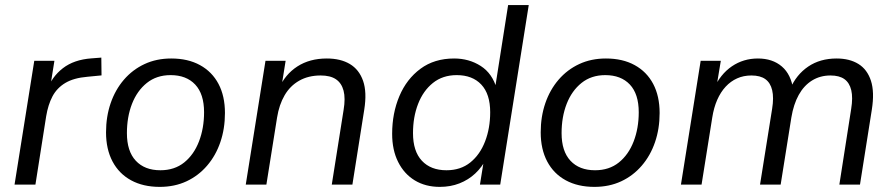

<svg xmlns="http://www.w3.org/2000/svg" viewBox="-20 -725 3511 754"><path d="M37.1 0 114.6 -486.3H193.7L175.2 -370.5H164.7Q183.2 -423.3 226.9 -457.1Q270.6 -490.8 339.2 -495.8L377.9 -498.8L378.7 -428.9L323.1 -423.5Q269.6 -419 236.6 -399.3Q203.6 -379.6 186.1 -346.6Q168.7 -313.6 161.2 -267.8L119.1 0Z M607.3 8.9Q542.2 8.9 494.7 -17Q447.2 -42.9 421.8 -91.1Q396.4 -139.2 396.4 -205.2Q396.4 -266.9 414.5 -319.7Q432.6 -372.4 466.6 -412Q500.7 -451.6 547.6 -473.4Q594.5 -495.3 652.5 -495.3Q718.2 -495.3 765.4 -469.3Q812.7 -443.4 838.1 -395.5Q863.4 -347.6 863.4 -281.2Q863.4 -219.4 845.3 -166.7Q827.3 -114 793.2 -74.4Q759.2 -34.8 712.3 -12.9Q665.4 8.9 607.3 8.9ZM609.8 -56.4Q665.3 -56.4 703.5 -87.1Q741.6 -117.9 761.5 -169.8Q781.4 -221.7 781.4 -284.1Q781.4 -355.8 746.6 -392.9Q711.7 -430 650 -430Q595 -430 556.6 -399.2Q518.3 -368.4 498.3 -317Q478.4 -265.7 478.4 -202.2Q478.4 -131 513.3 -93.7Q548.1 -56.4 609.8 -56.4Z M945.1 0 1022.6 -486.3H1101.7L1084.1 -376.2H1074.5Q1099.5 -432.9 1147.8 -464.1Q1196.2 -495.3 1263.4 -495.3Q1317.4 -495.3 1353.9 -473.6Q1390.4 -451.8 1405.9 -407.4Q1421.4 -362.9 1410.4 -294.1L1363.9 0H1282.9L1329.4 -293.7Q1337 -339.1 1329.2 -369Q1321.3 -398.8 1299.3 -413.7Q1277.3 -428.6 1239.4 -428.6Q1190.9 -428.6 1155 -408.1Q1119.1 -387.7 1097.7 -350.8Q1076.2 -314 1068.1 -263.5L1026.1 0Z M1707.1 8.9Q1651.1 8.9 1609 -16.5Q1567 -42 1543.5 -89Q1520 -135.9 1520 -199.4Q1520 -280.2 1548.4 -347.5Q1576.8 -414.7 1631.3 -455Q1685.8 -495.3 1763.4 -495.3Q1822 -495.3 1867.9 -465.9Q1913.8 -436.5 1930.8 -376.1L1923.8 -376.6L1975.4 -705H2056.4L1944.4 0H1864.8L1881.4 -103.1H1890.6Q1873.1 -69 1846.4 -43.8Q1819.6 -18.7 1784.4 -4.9Q1749.3 8.9 1707.1 8.9ZM1733.3 -56.4Q1788.9 -56.4 1827 -87.1Q1865.1 -117.9 1885 -169.8Q1905 -221.7 1905 -284.1Q1905 -355.8 1870.1 -392.9Q1835.2 -430 1773.6 -430Q1718.5 -430 1680.1 -399.2Q1641.8 -368.4 1621.9 -317Q1601.9 -265.7 1601.9 -202.2Q1601.9 -131 1636.8 -93.7Q1671.7 -56.4 1733.3 -56.4Z M2314.3 8.9Q2249.2 8.9 2201.7 -17Q2154.2 -42.9 2128.8 -91.1Q2103.4 -139.2 2103.4 -205.2Q2103.4 -266.9 2121.5 -319.7Q2139.6 -372.4 2173.6 -412Q2207.7 -451.6 2254.6 -473.4Q2301.5 -495.3 2359.5 -495.3Q2425.2 -495.3 2472.4 -469.3Q2519.7 -443.4 2545.1 -395.5Q2570.4 -347.6 2570.4 -281.2Q2570.4 -219.4 2552.3 -166.7Q2534.3 -114 2500.2 -74.4Q2466.2 -34.8 2419.3 -12.9Q2372.4 8.9 2314.3 8.9ZM2316.8 -56.4Q2372.3 -56.4 2410.5 -87.1Q2448.6 -117.9 2468.5 -169.8Q2488.4 -221.7 2488.4 -284.1Q2488.4 -355.8 2453.6 -392.9Q2418.7 -430 2357 -430Q2302 -430 2263.6 -399.2Q2225.3 -368.4 2205.3 -317Q2185.4 -265.7 2185.4 -202.2Q2185.4 -131 2220.3 -93.7Q2255.1 -56.4 2316.8 -56.4Z M2654.1 0 2731.6 -486.3H2810.7L2792.1 -374.3L2782.1 -374.8Q2809 -433.9 2854.2 -464.6Q2899.5 -495.3 2956.3 -495.3Q3013.8 -495.3 3050.4 -463.9Q3086.9 -432.6 3095.2 -371.9L3082.7 -375.3Q3107.1 -431.9 3153.9 -463.6Q3200.7 -495.3 3265.4 -495.3Q3316.4 -495.3 3351.1 -473.8Q3385.8 -452.3 3400.3 -407.8Q3414.7 -363.4 3403.7 -294.1L3357.2 0H3276.2L3322.7 -297.7Q3329.8 -341.7 3323 -370.7Q3316.1 -399.8 3296.2 -414.2Q3276.2 -428.6 3241.3 -428.6Q3200.9 -428.6 3169 -408.9Q3137.2 -389.2 3116.7 -352.3Q3096.3 -315.5 3087.7 -263.5L3045.7 0H2964.7L3012.2 -297.7Q3019.3 -341.7 3012.4 -370.7Q3005.6 -399.8 2985.6 -414.2Q2965.7 -428.6 2930.8 -428.6Q2899.9 -428.6 2874.7 -417.2Q2849.4 -405.9 2829.7 -384.6Q2810 -363.4 2796.6 -332.9Q2783.2 -302.4 2777.1 -263.5L2735.1 0Z"/></svg>

Font: Nunito Sans 12pt ExtraLight
Style: Italic
Weight: 200
Italic angle: -9°
Designer: Vernon Adams
Foundry: Vernon Adams
Version: Version 3.101;gftools[0.9.27]